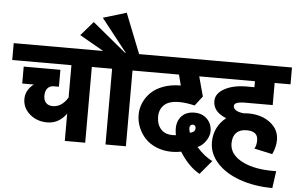

<svg xmlns="http://www.w3.org/2000/svg" viewBox="-101 -1010 2043 1313"><g transform="rotate(5 920.0 -353.5)"><path d="M46.9 -479H298.8V-362.8H264.2Q236.8 -362.8 220.9 -344.5Q205.1 -326.2 205.1 -293Q205.1 -261.7 221.4 -244.4Q237.8 -227.1 268.1 -227.1Q329.6 -227.1 371.1 -294.9V-517.1H-35.2V-632.8H616.2V-517.1H511.2V2.9H371.1V-184.1Q318.8 -112.8 240.2 -112.8Q168.5 -112.8 119.6 -155.3Q70.8 -197.8 70.8 -258.8Q70.8 -319.3 126 -362.8H46.9Z M545.4 -632.8H578.6L413.6 -727.1L497.6 -824.2L729.5 -632.8H734.4L556.6 -858.9L716.8 -907.2L825.7 -632.8H895.5V-517.1H790.5V2.9H650.4V-517.1H545.4Z M825.2 -632.8H1365.2V-517.1H1248.5L1285.2 -381.8L1234.4 -315.9Q1174.8 -330.1 1128.4 -330.1Q1057.1 -330.1 1024.7 -299.1Q992.2 -268.1 992.2 -217.8Q992.2 -166.5 1020.3 -133.8Q1048.3 -101.1 1101.6 -101.1Q1117.7 -101.1 1124.5 -102.1Q1124.5 -103 1124 -105.5Q1123.5 -107.9 1123.5 -108.9Q1110.4 -180.7 1142.3 -223.9Q1174.3 -267.1 1238.3 -267.1Q1291 -267.1 1324.7 -233.9Q1358.4 -200.7 1358.4 -149.9Q1358.4 -118.7 1336.9 -85.2Q1315.4 -51.8 1279.3 -34.2Q1335.9 28.8 1388.2 51.8L1308.6 147Q1268.1 125 1232.4 87.6Q1196.8 50.3 1170.4 6.8Q1137.7 13.2 1107.4 13.2Q1048.8 13.2 1000.5 -6.8Q952.1 -26.9 921.6 -60.1Q891.1 -93.3 874.8 -134.5Q858.4 -175.8 858.4 -220.2Q858.4 -263.2 875.7 -302.7Q893.1 -342.3 925.5 -374Q958 -405.8 1010.5 -424.8Q1063 -443.8 1128.4 -443.8L1109.4 -517.1H825.2ZM1213.4 -146Q1214.4 -141.1 1218.3 -127Q1254.4 -135.3 1254.4 -160.2Q1254.4 -184.1 1233.4 -184.1Q1223.1 -184.1 1216.6 -175.5Q1210 -167 1213.4 -146Z M1294.9 -632.8H1875V-517.1H1766.1V-365.2H1578.1Q1502 -365.2 1502 -336.9Q1502 -300.3 1571.3 -292Q1593.8 -293.9 1604 -293.9Q1696.3 -293.9 1756.1 -247.8Q1815.9 -201.7 1815.9 -129.9Q1815.9 -81.1 1792 -30.8L1667 -58.1Q1681.2 -78.1 1681.2 -116.2Q1681.2 -178.2 1604 -178.2Q1558.1 -178.2 1533.2 -152.8Q1508.3 -127.4 1508.3 -79.1Q1508.3 -3.9 1595.5 41.3Q1682.6 86.4 1829.1 83L1813 200.2Q1689 199.7 1588.6 164.1Q1488.3 128.4 1431.2 64.9Q1374 1.5 1374 -77.1Q1374 -129.9 1396 -174.1Q1418 -218.3 1457 -248Q1366.2 -283.7 1366.2 -357.9Q1366.2 -410.6 1426.3 -443.4Q1486.3 -476.1 1578.1 -476.1H1630.9V-517.1H1294.9Z"/></g></svg>

Font: LT Superior
Style: Bold
Weight: 400
Designer: Daniel Lyons
Foundry: LyonsType
Version: Version 1.000